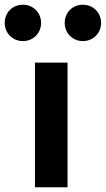

<svg xmlns="http://www.w3.org/2000/svg" viewBox="-75 -793 448 813"><path d="M276 -619C320 -619 353 -653 353 -696C353 -739 320 -773 276 -773C232 -773 199 -740 199 -696C199 -653 232 -619 276 -619ZM22 -619C66 -619 99 -653 99 -696C99 -739 66 -773 22 -773C-22 -773 -55 -740 -55 -696C-55 -653 -22 -619 22 -619ZM73 0H211V-528H73Z"/></svg>

Font: Be Vietnam
Style: Bold
Weight: 700
Designer: Gabriel Lam
Foundry: TypeRant
Version: Version 4.000